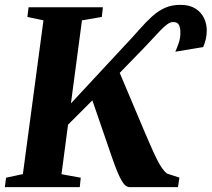

<svg xmlns="http://www.w3.org/2000/svg" viewBox="-29 -773 874 793"><path d="M-9 0 -4 -39 65.5 -54 150.5 -689 84 -703 89 -743H396L391.5 -703L309.5 -689L264 -346L481.5 -580Q518 -618.5 546 -650.5Q574 -682.5 599.2 -705.2Q624.5 -728 652.2 -740.5Q680 -753 716 -753Q753.5 -753 777.5 -738Q801.5 -723 813.2 -699Q825 -675 825 -647.5Q825 -628.5 820.8 -610.5Q816.5 -592.5 810 -578.5L695 -559.5Q702 -574.5 709.2 -595.5Q716.5 -616.5 716 -640Q716 -658 710 -670Q704 -682 685.5 -682Q675 -682 662.2 -673Q649.5 -664 632.2 -646Q615 -628 590.8 -601.8Q566.5 -575.5 532.5 -541L465.5 -472L569.5 -225.5Q585 -189.5 597.8 -160.5Q610.5 -131.5 621.5 -110.2Q632.5 -89 642.2 -75.8Q652 -62.5 661 -56L712 -39.5L706 0H506.5Q496.5 -0.5 488.2 -7.8Q480 -15 471.8 -29.8Q463.5 -44.5 454 -67.8Q444.5 -91 433 -124.5L352.5 -358.5L252 -258L225 -53.5L304.5 -39L300.5 0Z"/></svg>

Font: Merriweather 60pt ExtraBold
Style: Italic
Weight: 800
Italic angle: -7.8°
Version: Version 2.101